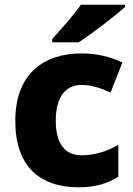

<svg xmlns="http://www.w3.org/2000/svg" viewBox="-20 -786 567 816"><path d="M511 -756V-766H324C293 -721 235 -657 202 -620V-606H314C367 -640 469 -718 511 -756ZM314 10C387 10 439 -7 483 -35V-171C437 -143 382 -126 327 -126C260 -126 217 -170 217 -273C217 -375 259 -425 327 -425C368 -425 407 -412 450 -393L500 -520C452 -544 392 -559 327 -559C165 -559 45 -472 45 -272C45 -77 151 10 314 10Z"/></svg>

Font: Noto Sans Lao UI ExtBd
Style: Regular
Weight: 800
Designer: Monotype Design Team
Foundry: Monotype Imaging Inc.
Version: Version 2.000